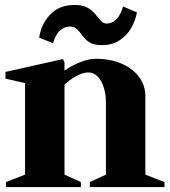

<svg xmlns="http://www.w3.org/2000/svg" viewBox="-20 -754 685 774"><path d="M4 0V-20L81 -50V-419L2 -437V-464L234 -516L240 -502V-469Q269 -490 303.5 -503.5Q338 -517 367 -517Q425 -517 470 -497.5Q515 -478 540.5 -444Q566 -410 566 -366V-50L643 -20V0H342V-20L407 -50V-338Q407 -393 387 -427.5Q367 -462 336 -462Q315 -462 289 -448Q263 -434 240 -413V-50L306 -20V0ZM138 -602Q145 -655 181.5 -694.5Q218 -734 281 -734Q314 -734 333 -723Q352 -712 364 -697Q376 -682 386 -670.5Q396 -659 411 -659Q430 -659 448 -675.5Q466 -692 476 -728L532 -704Q526 -670 508 -639.5Q490 -609 460.5 -590.5Q431 -572 391 -572Q358 -572 340.5 -583.5Q323 -595 312.5 -610Q302 -625 291 -636Q280 -647 260 -647Q241 -647 222.5 -631.5Q204 -616 194 -580Z"/></svg>

Font: Wittgenstein Extrabold
Style: Regular
Weight: 800
Designer: Jörg Drees
Foundry: Jörg Drees
Version: Version 1.303; ttfautohint (v1.8.4.7-5d5b)